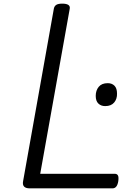

<svg xmlns="http://www.w3.org/2000/svg" viewBox="-20 -1035 734 1055"><path d="M144 0Q99 0 107 -40L276 -988Q279 -1002 289.5 -1008.5Q300 -1015 322 -1015Q345 -1015 355.5 -1008Q366 -1001 363 -986L201 -80H611Q623 -80 628 -71Q633 -62 630 -40Q627 -20 619 -10Q611 0 598 0ZM558 -452Q535 -452 520.5 -466Q506 -480 506 -508Q506 -538 522.5 -558Q539 -578 572 -578Q595 -578 609 -564Q623 -550 623 -521Q624 -492 607.5 -472Q591 -452 558 -452Z"/></svg>

Font: Playwrite ZA
Style: Regular
Weight: 400
Designer: Veronika Burian, José Scaglione
Foundry: TypeTogether
Version: Version 1.002